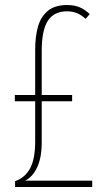

<svg xmlns="http://www.w3.org/2000/svg" viewBox="-20 -744 426 764"><path d="M247 -724Q276 -724 297 -715Q318 -706 337 -688L321 -669Q299 -688 281.5 -693.5Q264 -699 247 -699Q195 -699 170.5 -661.5Q146 -624 146 -541V-366H267V-341H146V-177Q146 -117 128 -78.5Q110 -40 80 -25H347V0H40V-23Q80 -37 100 -74.5Q120 -112 120 -182V-341H39V-366H120V-548Q120 -598 131 -637.5Q142 -677 170 -700.5Q198 -724 247 -724Z"/></svg>

Font: Noto Sans Lao ExtraCondensed Thin
Style: Regular
Weight: 100
Width: 2
Designer: Monotype Design Team
Foundry: Monotype Imaging Inc.
Version: Version 2.003; ttfautohint (v1.8.4.7-5d5b)